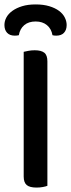

<svg xmlns="http://www.w3.org/2000/svg" viewBox="-24 -841 321 867"><path d="M190 -2Q183 1 169.5 3.5Q156 6 141 6Q110 6 96.5 -5.5Q83 -17 83 -44V-607Q91 -609 104.5 -611.5Q118 -614 133 -614Q162 -614 176 -603Q190 -592 190 -564ZM137 -744Q105 -744 85.5 -727.5Q66 -711 61 -682Q56 -681 52 -680.5Q48 -680 43 -680Q20 -680 8 -693Q-4 -706 -4 -728Q-4 -746 5 -762.5Q14 -779 32 -792Q50 -805 76 -813Q102 -821 137 -821Q172 -821 198.5 -813Q225 -805 242.5 -792Q260 -779 268.5 -762Q277 -745 277 -728Q277 -706 265 -693Q253 -680 230 -680Q225 -680 221 -680.5Q217 -681 213 -682Q208 -711 188 -727.5Q168 -744 137 -744Z"/></svg>

Font: Baloo Tammudu 2 Medium
Style: Regular
Weight: 500
Designer: Maithili Shingre, Omkar Shende and Ek Type
Foundry: Ek Type
Version: Version 1.640;hotconv 1.0.111;makeotfexe 2.5.65597; ttfautoh